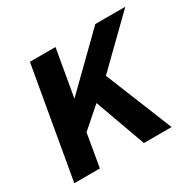

<svg xmlns="http://www.w3.org/2000/svg" viewBox="-121 -660 808 793"><g transform="rotate(-30 283.0 -263.0)"><path d="M19 0 111 -526H233L194 -302L423 -526H566L354 -319L483 0H351L264 -241L168 -157L141 0Z"/></g></svg>

Font: Archivo Variable SemiBold
Style: Italic
Weight: 600
Italic angle: -10°
Designer: Hector Gatti
Foundry: Omnibus-Type
Version: Version 2.001